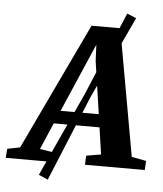

<svg xmlns="http://www.w3.org/2000/svg" viewBox="-137 -880 872 1029"><g transform="rotate(5 299.5 -365.0)"><path d="M-76 0 -72 -49 -4 -62.5 320.5 -745.5H475L596.5 -64L675 -49L672 0H350.5L352.5 -49L431.5 -62.5L410.5 -206.5H164.5L102.5 -63L194.5 -49L190.5 0ZM195 -276.5H400.5L359 -558.5L355 -646.5L319 -563ZM109 75 317 -379 505.5 -827 555 -806.5 349 -365.5 158.5 97Z"/></g></svg>

Font: Merriweather ExtraBold
Style: Italic
Weight: 800
Italic angle: -7.8°
Version: Version 2.101